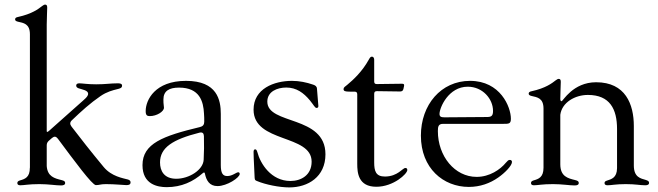

<svg xmlns="http://www.w3.org/2000/svg" viewBox="-20 -794 2838 828"><path d="M393.5 4.3C409.4 4.3 413 0 436.4 0C478 0 511.4 4.3 524.9 4.3C536.2 4.3 543.3 1.8 543 -8.2C543 -14.2 538.4 -17.8 531.6 -19.9C511 -25.6 461.6 -32.7 427.6 -73.2C368.6 -144.5 329.2 -195 288.4 -248.2C280.5 -258.5 281.2 -267.4 290.5 -275.9C331 -314.6 369.3 -349.4 413.4 -379.6C440.7 -398.4 466.6 -404.8 486.9 -409.8C497.5 -412.3 506.4 -414.8 506.4 -424.7C506.4 -433.2 497.5 -434.7 488.6 -434.7C455.3 -434.7 436.4 -430.4 394.9 -430.4C357.2 -430.4 334.2 -434.7 321.7 -434.7C311.8 -434.7 308.6 -430 308.6 -425.1C308.6 -419 312.5 -415.8 318.5 -413.4C333.8 -408 360.1 -404.8 360.1 -389.6C360.1 -377.1 343 -364.7 322.1 -345.9L193.5 -231.5L189.6 -228.3C184.3 -224.1 182.2 -223.7 181.5 -228V-687.9C181.5 -718 183.6 -743.3 183.6 -761.4C183.6 -771.7 180 -774.1 174.4 -774.1C170.8 -774.1 167.3 -772 161.9 -768.1C145.6 -755.3 117.9 -734 57.9 -720.9C49.7 -719.5 45.1 -716.3 45.1 -710.6C45.1 -704.9 49.7 -702.4 56.8 -700.6C81.3 -695 109 -692.1 109 -646V-70.7H108.7C109 -29.1 87.4 -22 66.4 -16C59.3 -13.8 54.7 -11 54.7 -4.6C54.7 2.5 60 5 67.5 5C84.5 5 102.6 0 149.9 0C189.6 0 220.2 5.7 243.3 5.7C253.9 5.7 261 2.8 261 -5C261 -11.7 256.7 -14.6 245.4 -17.4C215.2 -24.9 185 -32.3 181.5 -77.8V-167.3C181.8 -175.4 183.9 -180.4 189.6 -186.1L190.7 -187.1L204.2 -198.9C213.8 -207 221.6 -206.3 229.4 -196C301.5 -99.1 377.5 4.3 393.5 4.3Z M698.9 13.1C763.1 13.1 813.2 -11 854 -46.9C856.5 -49 858.3 -50.1 860.1 -50.1C861.9 -50.1 863.3 -48.7 863.6 -45.5C869.7 -15.6 883.5 8.5 918 8.5C958.5 8.5 1013.8 -27.7 1013.8 -44C1013.8 -47.6 1011.7 -51.1 1007.5 -51.1C998.9 -51.1 982.2 -34.8 960.2 -34.8C941.1 -34.8 932.2 -46.5 932.2 -82C931.8 -166.5 932.5 -215.9 932.2 -302.9C932.2 -361.9 917.3 -445.3 782.3 -445.3C648.1 -445.3 609 -362.6 608.3 -316.8C607.6 -296.2 615.1 -293.3 626.1 -293.3C655.9 -293.3 687.1 -312.9 687.1 -329.5C684.7 -345.9 684.7 -358.7 684.7 -364.7C684.7 -402 709.5 -416.2 752.1 -416.2C841.3 -416.2 857.2 -356.2 859.7 -304.3C860.8 -293.3 860.8 -280.5 860.8 -268.8C860.8 -256.4 854.8 -248.9 842.3 -246.1C682.5 -207.7 594.5 -175.1 594.5 -81.7C594.5 1.4 659.8 13.1 698.9 13.1ZM670.1 -93.4C670.1 -157.3 724.4 -192.5 840.2 -221.9C852.6 -224.8 858.7 -220.2 859.4 -207.4C860.4 -171.2 860.1 -137.1 858.3 -105.1C856.2 -61.1 795.5 -23.1 740.1 -23.1C687.5 -23.1 670.1 -57.2 670.1 -93.4Z M1330.3 -429C1301.5 -438.9 1271 -445.3 1239 -445.3C1161.9 -445.3 1073.5 -411.6 1073.5 -321C1073.5 -176.5 1323.9 -215.9 1323.9 -96.9C1323.9 -38.4 1278.1 -13.5 1232.6 -13.5C1149.1 -13.5 1102.6 -88.4 1089.8 -138.1C1087 -147.7 1083.8 -149.9 1080.6 -149.9C1074.2 -149.9 1073.5 -143.5 1073.5 -137.4C1073.5 -128.2 1073.9 -113.3 1078.1 -27.7C1078.8 -17 1081 -16.3 1088.8 -13.1C1125 2.1 1184.3 14.2 1227.6 14.2C1308.2 14.2 1383.5 -31.2 1383.5 -128.6C1383.5 -298.3 1132.8 -254.3 1132.8 -355.8C1132.8 -399.5 1175.8 -416.5 1214.5 -416.5C1258.5 -416.5 1289.4 -393.5 1316.1 -361.5C1333.8 -340.2 1337.7 -328.5 1345.5 -328.5C1348.7 -328.5 1353 -329.9 1353 -336.6C1353 -340.9 1349.4 -383.5 1346.9 -411.9C1346.2 -421.9 1339.1 -426.1 1330.3 -429Z M1603 11.4C1676.8 11.4 1736.5 -44.4 1736.5 -60.7C1736.5 -66.4 1734 -69.6 1728 -69.6C1716.3 -69.6 1695 -33 1640.6 -32.7C1600.1 -32.3 1593.7 -57.2 1593.7 -93.8V-389.6C1594.1 -397.7 1596.9 -400.6 1605.1 -400.9L1706 -399.5C1714.1 -399.9 1717.7 -402.7 1719.8 -410.5L1722.3 -422.2C1724.1 -430 1721.9 -432.9 1713.8 -432.9L1605.1 -431.5C1596.9 -431.5 1594.1 -434.3 1593.7 -442.5V-536.2C1593.7 -544.7 1589.8 -549.7 1583.8 -549.7C1577.4 -549.7 1574.6 -544 1570.3 -536.6C1541.9 -485.1 1503.6 -449.9 1477.6 -428.3C1468 -420.5 1461.6 -417.3 1461.6 -409.8C1461.6 -400.9 1468.7 -398.8 1488.6 -398.8H1509.2C1517.4 -398.4 1520.2 -395.6 1520.6 -387.4V-88.1C1520.6 -49.4 1524.5 11.4 1603 11.4Z M2001.8 12.1C2050.4 12.1 2093.4 -3.6 2128.6 -28.4C2157.3 -48.3 2187.9 -79.5 2187.9 -95.5C2187.9 -101.2 2183.9 -104.4 2178.6 -104.4C2172.2 -104.4 2169 -100.5 2161.6 -92.3C2137.4 -62.9 2091.6 -31.2 2035.5 -31.2C1941.1 -31.2 1868.3 -120.4 1868.3 -228.7C1868.3 -248.2 1870.7 -259.9 1891 -259.9H2149.9C2174.7 -259.9 2183.2 -259.9 2183.2 -282C2183.2 -332.7 2137.8 -445.3 2007.1 -445.3C1881.7 -445.3 1795.1 -342 1795.1 -209.2C1795.1 -68.5 1891.7 12.1 2001.8 12.1ZM1875.4 -302.9C1875.7 -330.3 1914.4 -420.1 1997.2 -420.1C2061.4 -420.1 2106.2 -367.5 2106.2 -315.7C2106.2 -294.4 2099.1 -289.8 2081.7 -289.4C1929 -288.4 1898.8 -288 1897 -288C1882.1 -288 1875.4 -290.8 1875.4 -302.9Z M2282.7 5C2299.7 5 2317.5 0 2364.7 0C2404.8 0 2435.4 5.7 2458.1 5.7C2469.1 5.7 2475.9 2.8 2475.9 -5C2475.9 -11.7 2471.9 -14.6 2460.6 -17.4C2428.3 -25.2 2396.7 -33 2396.3 -85.2V-299C2403.4 -352.6 2459.9 -384.6 2515.3 -384.6C2610.1 -384.6 2641 -323.5 2641 -237.6V-68.9C2640.6 -26.3 2615.8 -21.3 2596.9 -14.9C2590.6 -12.8 2587 -10.3 2587 -4.6C2587 2.5 2592.3 5 2600.5 5C2616.8 5 2634.9 0 2678.6 0C2721.9 0 2739.3 5 2762.8 5C2772 5 2779.1 2.5 2779.1 -5.7C2779.1 -12.1 2774.5 -14.9 2765.6 -17.8C2742.5 -24.5 2713.8 -29.5 2713.4 -79.5V-250.4C2713.4 -344.1 2677.6 -439.3 2550.8 -439.3C2450.6 -439.3 2407.7 -357.6 2402 -357.6C2398.8 -357.6 2397 -359.4 2396.3 -365.8V-367.5C2396.3 -397.7 2398.4 -422.9 2398.4 -441.1C2398.4 -451.3 2394.9 -453.8 2389.2 -453.8C2385.7 -453.8 2382.1 -451.7 2376.8 -447.8C2360.4 -435 2332.7 -413.7 2272.7 -400.6C2264.6 -399.1 2259.9 -396 2259.9 -390.3C2259.9 -384.6 2264.6 -382.1 2271.7 -380.3C2296.2 -374.6 2323.9 -371.8 2323.9 -325.6V-70.7C2323.9 -29.1 2302.2 -22 2281.2 -16C2274.1 -13.8 2269.9 -11 2269.9 -4.6C2269.9 2.5 2275.2 5 2282.7 5ZM2395.6 -378.2V-406.6Z"/></svg>

Font: Margiela Serif
Style: Regular
Weight: 400
Designer: Andreas Faust, Stefan Endress
Version: Version 1.002;FEAKit 1.0